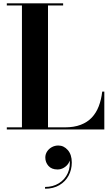

<svg xmlns="http://www.w3.org/2000/svg" viewBox="-20 -770 664 1142"><path d="M20.5 0V-12.5H110.5V-737.5H20.5V-750H355.5V-737.5H265.5V-12.5H365.5Q420.5 -12.5 460.2 -27.8Q500 -43 526.2 -71Q552.5 -99 567.5 -138.2Q582.5 -177.5 588 -225H600.5V0ZM248 352.5V342Q294.5 342 330.2 320Q366 298 383.5 259Q401 220 393 169.5H396.5Q397 186.5 386.8 202.2Q376.5 218 359.2 228Q342 238 322 238Q287 238 268.2 216.8Q249.5 195.5 249.5 167Q249.5 147.5 260 131.2Q270.5 115 288.2 105.2Q306 95.5 327 95.5Q359.5 95.5 383.2 122.5Q407 149.5 407 196.5Q407 239.5 387.8 275Q368.5 310.5 332.8 331.5Q297 352.5 248 352.5Z"/></svg>

Font: Bodoni Moda 18pt
Style: Bold
Weight: 700
Designer: Owen Earl
Foundry: indestructible type
Version: Version 2.004